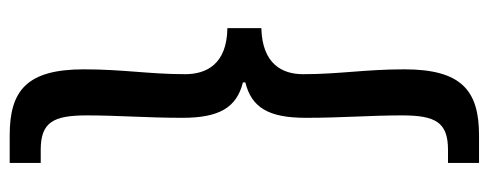

<svg xmlns="http://www.w3.org/2000/svg" viewBox="-326 -511 1008 396"><g transform="rotate(90 178.0 -313.0)"><path d="M259 171H316V107H289C232 107 218 81 218 12C218 -54 223 -112 223 -185C223 -261 202 -297 150 -310V-315C202 -328 223 -363 223 -440C223 -514 218 -572 218 -638C218 -707 232 -733 289 -733H316V-797H259C167 -797 123 -761 123 -643C123 -562 133 -509 133 -434C133 -392 113 -350 38 -348V-278C113 -277 133 -234 133 -191C133 -117 123 -63 123 18C123 136 167 171 259 171Z"/></g></svg>

Font: Noto Sans CJK SC Medium
Style: Regular
Weight: 500
Designer: Ryoko NISHIZUKA 西塚涼子 (kana, bopomofo & ideographs); Paul D. Hunt (Latin, Greek & Cyrillic); Sandoll Communications 산돌커뮤니
Foundry: Adobe
Version: Version 2.004;hotconv 1.0.118;makeotfexe 2.5.65603